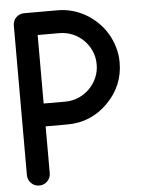

<svg xmlns="http://www.w3.org/2000/svg" viewBox="-55 -824 636 867"><g transform="rotate(-5 263.5 -390.5)"><path d="M36.1 -51.8V-729.5Q36.1 -740.2 40 -749.8Q43.9 -759.3 51 -766.4Q58.1 -773.4 67.4 -777.3Q76.7 -781.2 87.9 -781.2H238.3Q273.4 -781.2 306.4 -772Q339.4 -762.7 368.2 -745.6Q397 -728.5 420.9 -704.8Q444.8 -681.2 461.7 -652.3Q478.5 -623.5 488 -590.6Q497.6 -557.6 497.6 -522.5Q497.6 -416 420.9 -339.4Q345.2 -263.7 238.3 -263.7H139.6V-51.8Q139.6 -30.3 124.5 -15.1Q109.4 0 87.9 0Q66.4 0 51.3 -15.1Q36.1 -30.3 36.1 -51.8ZM139.6 -677.7V-367.2H238.3Q270 -367.2 298.1 -379.4Q326.2 -391.6 347.4 -412.6Q368.7 -433.6 381.1 -461.9Q393.6 -490.2 393.6 -522.5Q393.6 -555.2 381.1 -583.5Q368.7 -611.8 347.4 -632.8Q326.2 -653.8 297.9 -665.8Q269.5 -677.7 238.3 -677.7Z"/></g></svg>

Font: Comfortaa
Style: Bold
Weight: 700
Designer: Johan Aakerlund
Foundry: Johan Aakerlund
Version: Version 2.001; ttfautohint (v1.4.1)